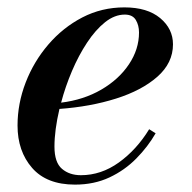

<svg xmlns="http://www.w3.org/2000/svg" viewBox="-20 -490 519 520"><path d="M127.5 -93Q127.5 -50 147.8 -32.8Q168 -15.5 199 -15.5Q254 -15.5 302 -50Q350 -84.5 384 -140L401.5 -129Q380.5 -92.5 349.2 -60.8Q318 -29 276.5 -9.5Q235 10 183 10Q106.5 10 67 -35.2Q27.5 -80.5 27.5 -150Q27.5 -209.5 49.5 -266.5Q71.5 -323.5 111 -369.5Q150.5 -415.5 203 -442.8Q255.5 -470 317 -470Q379 -470 413.8 -441Q448.5 -412 448.5 -370Q448.5 -319.5 406.2 -282.2Q364 -245 294.2 -223Q224.5 -201 141 -195Q127.5 -137.5 127.5 -93ZM318 -450.5Q290.5 -450.5 264.5 -429.8Q238.5 -409 215.8 -374.5Q193 -340 175 -297.8Q157 -255.5 145.5 -212Q206.5 -219.5 254.2 -247.2Q302 -275 329.2 -315.8Q356.5 -356.5 356.5 -402Q356.5 -421.5 347.8 -436Q339 -450.5 318 -450.5Z"/></svg>

Font: Bodoni* 11pt Medium
Style: Italic
Weight: 500
Italic angle: -13°
Version: Version 2.3